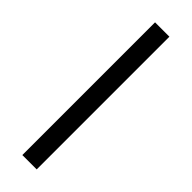

<svg xmlns="http://www.w3.org/2000/svg" viewBox="-253 -748 757 757"><g transform="rotate(45 125.0 -370.0)"><path d="M85 -740H165V0H85Z"/></g></svg>

Font: Aneliza
Style: Regular
Weight: 400
Designer: Mike Abbink, Paul van der Laan, Pieter van Rosmalen
Foundry: Bold Monday
Version: Version 3.001;September 8, 2019;FontCreator 11.5.0.2425 64-b